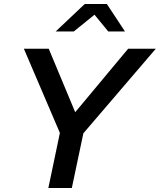

<svg xmlns="http://www.w3.org/2000/svg" viewBox="-20 -945 803 965"><path d="M223 0 281 -277 100 -700H225L358 -381L624 -700H763L399 -275L341 0ZM260 -787 406 -925H517L608 -787H524L455 -871L351 -787Z"/></svg>

Font: Red Hat Text SemiBold
Style: Italic
Weight: 600
Italic angle: -12°
Designer: Pentagram, MCKL
Foundry: Pentagram, MCKL
Version: Version 1.023